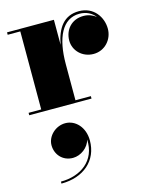

<svg xmlns="http://www.w3.org/2000/svg" viewBox="-127 -551 803 1029"><g transform="rotate(-15 274.0 -36.0)"><path d="M11.5 -13.5V0H357V-13.5H271.5V-214C271.5 -359.5 316.5 -456 411 -456C450 -456 479.5 -439.5 498.5 -415C480 -429.5 456.5 -439 429 -439C362.5 -439 322 -390 322 -330.5C322 -275.5 367.5 -228 430.5 -228C493.5 -228 538.5 -280 538.5 -339C538.5 -403 495 -470 412.5 -470C329.5 -470 288 -412 271.5 -321V-460H11.5V-446.5H81.5V-13.5ZM85 186.5C85 236.5 121 281.5 179.5 281.5C223.5 281.5 267.5 248 277.5 206C284 325 193 387.5 83.5 387.5V398.5C207.5 398.5 290.5 325.5 290.5 214.5C290.5 140 242 91 186.5 91C132 91 85 136 85 186.5Z"/></g></svg>

Font: Bodoni* 16pt Fatface
Style: Regular
Weight: 900
Version: Version 2.3